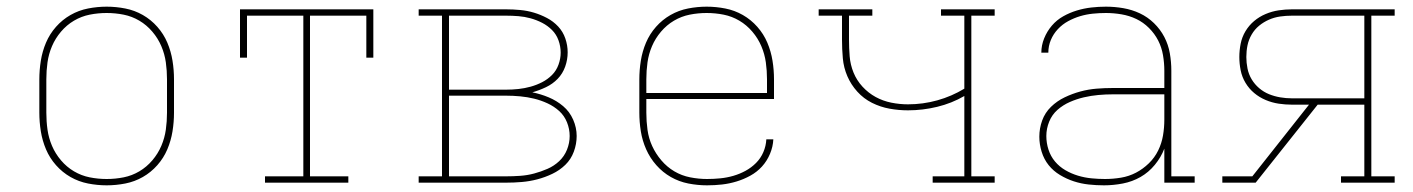

<svg xmlns="http://www.w3.org/2000/svg" viewBox="-20 -548 4240 576"><path d="M300 8Q272 8 244 2.5Q216 -3 191.5 -17Q167 -31 148 -52.5Q129 -74 118 -100Q107 -126 102.5 -154Q98 -182 98 -210V-310Q98 -338 102.5 -366Q107 -394 118 -420Q129 -446 148 -467.5Q167 -489 191.5 -503Q216 -517 244 -522.5Q272 -528 300 -528Q328 -528 356 -522.5Q384 -517 408.5 -503Q433 -489 452 -467.5Q471 -446 482 -420Q493 -394 497.5 -366Q502 -338 502 -310V-210Q502 -182 497.5 -154Q493 -126 482 -100Q471 -74 452 -52.5Q433 -31 408.5 -17Q384 -3 356 2.5Q328 8 300 8ZM300 -11Q326 -11 351 -16Q376 -21 398 -34Q420 -47 437 -67Q454 -87 464 -110.5Q474 -134 477.5 -159Q481 -184 481 -210V-310Q481 -336 477.5 -361Q474 -386 464 -409.5Q454 -433 437 -453Q420 -473 398 -486Q376 -499 351 -504Q326 -509 300 -509Q274 -509 249 -504Q224 -499 202 -486Q180 -473 163 -453Q146 -433 136 -409.5Q126 -386 122.5 -361Q119 -336 119 -310V-210Q119 -184 122.5 -159Q126 -134 136 -110.5Q146 -87 163 -67Q180 -47 202 -34Q224 -21 249 -16Q274 -11 300 -11Z M775 0V-19H890V-501H721V-375H700V-520H1100V-375H1079V-501H910V-19H1025V0Z M1236 0V-19H1306V-501H1236V-520H1498Q1519 -520 1540.5 -518Q1562 -516 1582 -510Q1602 -504 1621 -494Q1640 -484 1654.5 -468.5Q1669 -453 1676 -432.5Q1683 -412 1683 -391Q1683 -369 1675.5 -348Q1668 -327 1653 -311.5Q1638 -296 1618 -286.5Q1598 -277 1577 -271Q1602 -266 1626 -256Q1650 -246 1669.5 -229.5Q1689 -213 1699.5 -189Q1710 -165 1710 -140Q1710 -116 1701.5 -93Q1693 -70 1676 -53.5Q1659 -37 1637 -26.5Q1615 -16 1592 -10Q1569 -4 1545.5 -2Q1522 0 1498 0ZM1327 -279H1498Q1517 -279 1535.5 -281Q1554 -283 1572 -288Q1590 -293 1606.5 -301.5Q1623 -310 1636 -323Q1649 -336 1655.5 -354Q1662 -372 1662 -390Q1662 -409 1655.5 -427Q1649 -445 1636 -458Q1623 -471 1606.5 -479.5Q1590 -488 1572 -493Q1554 -498 1535.5 -499.5Q1517 -501 1498 -501H1327ZM1327 -19H1498Q1519 -19 1540.5 -20.5Q1562 -22 1582.5 -27.5Q1603 -33 1622.5 -41.5Q1642 -50 1657.5 -64.5Q1673 -79 1681 -99Q1689 -119 1689 -140Q1689 -161 1681 -181Q1673 -201 1657.5 -215Q1642 -229 1622.5 -238Q1603 -247 1582.5 -252Q1562 -257 1540.5 -259Q1519 -261 1498 -261H1327Z M2101 8Q2073 8 2045 2.5Q2017 -3 1992.5 -17Q1968 -31 1949 -52.5Q1930 -74 1918.5 -100Q1907 -126 1902.5 -154Q1898 -182 1898 -210V-310Q1898 -338 1902.5 -366Q1907 -394 1918 -420Q1929 -446 1948 -467.5Q1967 -489 1991.5 -503Q2016 -517 2044 -522.5Q2072 -528 2100 -528Q2128 -528 2156 -522.5Q2184 -517 2208.5 -503Q2233 -489 2252 -467.5Q2271 -446 2282 -420Q2293 -394 2297.5 -366Q2302 -338 2302 -310V-251H1919V-210Q1919 -184 1922.5 -158.5Q1926 -133 1936.5 -110Q1947 -87 1964 -67Q1981 -47 2003 -34Q2025 -21 2050.5 -16Q2076 -11 2101 -11Q2121 -11 2141 -13Q2161 -15 2180 -20.5Q2199 -26 2216.5 -35.5Q2234 -45 2248 -59Q2262 -73 2270 -91.5Q2278 -110 2279 -130H2300Q2299 -108 2290 -86.5Q2281 -65 2266 -48.5Q2251 -32 2231 -21Q2211 -10 2189.5 -3.5Q2168 3 2146 5.5Q2124 8 2101 8ZM1919 -269H2281V-310Q2281 -336 2277.5 -361Q2274 -386 2264 -409.5Q2254 -433 2237 -453Q2220 -473 2198 -486Q2176 -499 2151 -504Q2126 -509 2100 -509Q2074 -509 2049 -504Q2024 -499 2002 -486Q1980 -473 1963 -453Q1946 -433 1936 -409.5Q1926 -386 1922.5 -361Q1919 -336 1919 -310Z M2778 0V-19H2873V-260Q2835 -238 2791.5 -227.5Q2748 -217 2704 -217Q2676 -217 2648.5 -222Q2621 -227 2596 -239.5Q2571 -252 2552 -273Q2533 -294 2522 -319.5Q2511 -345 2508.5 -373Q2506 -401 2506 -429V-501H2436V-520H2597V-501H2527V-429Q2527 -404 2529 -379Q2531 -354 2540.5 -330.5Q2550 -307 2567.5 -288Q2585 -269 2607 -257Q2629 -245 2654 -240Q2679 -235 2704 -235Q2749 -235 2792 -247Q2835 -259 2873 -282V-501H2803V-520H2964V-501H2894V-19H2964V0Z M3292 8Q3269 8 3246 5.5Q3223 3 3201.5 -4Q3180 -11 3160 -23Q3140 -35 3126 -52.5Q3112 -70 3105 -92.5Q3098 -115 3098 -138Q3098 -163 3106.5 -186.5Q3115 -210 3133 -227.5Q3151 -245 3174 -256Q3197 -267 3221 -273.5Q3245 -280 3269.5 -282Q3294 -284 3319 -284H3473V-336Q3473 -359 3469 -382.5Q3465 -406 3454.5 -426.5Q3444 -447 3427 -464Q3410 -481 3389 -491Q3368 -501 3344.5 -505Q3321 -509 3298 -509Q3278 -509 3258.5 -507Q3239 -505 3220.5 -499.5Q3202 -494 3184.5 -484.5Q3167 -475 3153.5 -460.5Q3140 -446 3132.5 -428Q3125 -410 3125 -390H3104Q3104 -412 3112.5 -433Q3121 -454 3135.5 -471Q3150 -488 3169.5 -499Q3189 -510 3210.5 -516.5Q3232 -523 3254 -525.5Q3276 -528 3298 -528Q3324 -528 3350 -523.5Q3376 -519 3399.5 -508Q3423 -497 3442 -478.5Q3461 -460 3473 -437Q3485 -414 3489.5 -388Q3494 -362 3494 -336V-19H3564V0H3473V-102Q3463 -76 3444.5 -53.5Q3426 -31 3401.5 -17Q3377 -3 3348.5 2.5Q3320 8 3292 8ZM3295 -11Q3319 -11 3343 -15Q3367 -19 3388 -30Q3409 -41 3426.5 -58Q3444 -75 3454.5 -96.5Q3465 -118 3469 -141.5Q3473 -165 3473 -189V-265H3319Q3297 -265 3275 -263Q3253 -261 3231.5 -256Q3210 -251 3189.5 -242Q3169 -233 3152.5 -218.5Q3136 -204 3127.5 -183Q3119 -162 3119 -140Q3119 -119 3125.5 -99Q3132 -79 3145 -63.5Q3158 -48 3176 -37.5Q3194 -27 3214 -21Q3234 -15 3254.5 -13Q3275 -11 3295 -11Z M3647 0V-19H3737L3907 -234H3856Q3836 -234 3816 -237Q3796 -240 3777 -248Q3758 -256 3742.5 -269Q3727 -282 3716.5 -299.5Q3706 -317 3702 -337Q3698 -357 3698 -377Q3698 -397 3702 -417Q3706 -437 3716.5 -454.5Q3727 -472 3742.5 -485Q3758 -498 3777 -506Q3796 -514 3816 -517Q3836 -520 3856 -520H4164V-501H4094V-19H4164V0H4003V-19H4073V-234H3933L3747 0ZM3856 -253H4073V-501H3856Q3838 -501 3820.5 -498.5Q3803 -496 3787 -489Q3771 -482 3757.5 -471Q3744 -460 3735 -444.5Q3726 -429 3722.5 -412Q3719 -395 3719 -377Q3719 -360 3722.5 -342.5Q3726 -325 3735 -310Q3744 -295 3757.5 -283.5Q3771 -272 3787 -265.5Q3803 -259 3820.5 -256Q3838 -253 3856 -253Z"/></svg>

Font: Iosevka HT Thin Extended
Style: Regular
Weight: 100
Width: 7
Monospace: yes
Designer: Belleve Invis
Foundry: Belleve Invis
Version: Version 32.3.0; ttfautohint (v1.8.4)